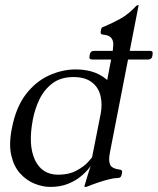

<svg xmlns="http://www.w3.org/2000/svg" viewBox="-20 -724 621 755"><path d="M343 -490Q329 -490 332 -503L333 -510Q336 -524 350 -524H570Q583 -524 580 -510L579 -503Q576 -490 563 -490ZM178 11Q148 11 116.5 -1.5Q85 -14 60 -41Q35 -68 24.5 -112.5Q14 -157 27 -221Q43 -303 82 -353.5Q121 -404 173 -427.5Q225 -451 278 -451Q321 -451 354.5 -438Q388 -425 411 -400L399 -396L420 -506Q425 -531 425.5 -548Q426 -565 417 -575.5Q408 -586 384 -588Q374 -589 376 -600L378 -610Q379 -615 383 -617Q387 -619 393 -621Q424 -634 454.5 -651Q485 -668 514 -699Q519 -704 522 -704H523Q525 -704 525 -703L412 -123Q406 -92 413 -76.5Q420 -61 451 -57Q462 -56 460 -45L458 -36Q456 -24 442 -24Q429 -24 409 -19Q389 -14 366.5 -6.5Q344 1 322 10Q321 11 316 11H314Q312 11 312 8Q314 2 323 -29Q332 -60 343 -90H348Q344 -81 331.5 -64.5Q319 -48 298 -30.5Q277 -13 247 -1Q217 11 178 11ZM209 -37Q251 -37 280.5 -53Q310 -69 325.5 -86Q341 -103 342 -105L376 -277Q383 -315 375 -348Q367 -381 340.5 -401Q314 -421 269 -421Q219 -421 186.5 -396.5Q154 -372 135.5 -334Q117 -296 109 -253Q90 -153 117.5 -95Q145 -37 209 -37Z"/></svg>

Font: Young Serif Light
Style: Italic
Weight: 300
Italic angle: -10.979°
Designer: Bastien Sozeau
Foundry: NBR — Bastien Sozeau
Version: Version 5.001